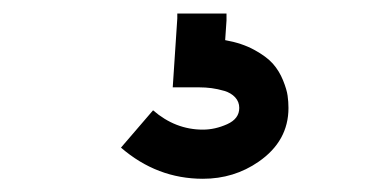

<svg xmlns="http://www.w3.org/2000/svg" viewBox="-20 -29 565 286"><path d="M336.4 131.8Q336.4 122.6 330.3 116Q324.2 109.4 314.2 106.4Q304.2 103.5 295.2 102.3Q286.1 101.1 276.4 101.1H237.3L244.1 -1.5V-8.8H317.4V1.5L315.4 30.8Q340.3 35.2 358.6 45.2Q377 55.2 386.5 65.9Q396 76.7 401.6 90.6Q407.2 104.5 408.4 113.5Q409.7 122.6 409.7 131.8Q409.7 181.2 365.2 211.9Q328.6 237.3 282.2 237.3Q213.9 237.3 160.2 190.9L208 135.3Q241.2 164.1 282.2 164.1Q300.3 164.1 318.4 156Q336.4 147.9 336.4 131.8Z"/></svg>

Font: Anka/Coder Condensed
Style: Bold
Weight: 700
Width: 4
Monospace: yes
Version: Version 001.100